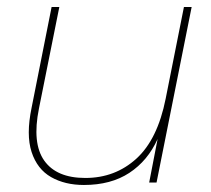

<svg xmlns="http://www.w3.org/2000/svg" viewBox="-20 -520 601 547"><path d="M426 0H405L429 -124Q401 -62 348.5 -27.5Q296 7 219 7Q165 7 125.5 -15.5Q86 -38 70 -87Q54 -136 70 -213L127 -500H149L91 -211Q71 -112 106 -62.5Q141 -13 223 -13Q308 -13 368.5 -68Q429 -123 452 -239L504 -500H526Z"/></svg>

Font: Albert Sans Thin
Style: Italic
Weight: 250
Italic angle: -11.25°
Designer: Andreas Rasmussen
Foundry: a.Foundry
Version: Version 1.025